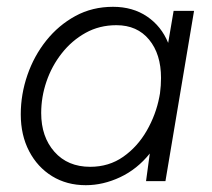

<svg xmlns="http://www.w3.org/2000/svg" viewBox="-20 -532 623 564"><path d="M232 12Q176 12 133 -14.5Q90 -41 65.5 -88Q41 -135 41 -196Q41 -255 60.5 -311.5Q80 -368 116 -413Q152 -458 201.5 -485Q251 -512 312 -512Q370 -512 412 -483.5Q454 -455 474 -406L490 -500H550L466 0H409L420 -81Q383 -35 333 -11.5Q283 12 232 12ZM245 -42Q300 -42 342 -71.5Q384 -101 411 -148Q438 -195 448 -247L450 -258Q453 -281 453 -303Q453 -373 418 -415.5Q383 -458 322 -458Q272 -458 231.5 -435.5Q191 -413 161.5 -375.5Q132 -338 116.5 -292.5Q101 -247 101 -200Q101 -130 140 -86Q179 -42 245 -42Z"/></svg>

Font: Figtree Light
Style: Italic
Weight: 300
Italic angle: -9.5°
Foundry: Erik Kennedy
Version: Version 2.001; ttfautohint (v1.8.4.7-5d5b);gftools[0.9.27]